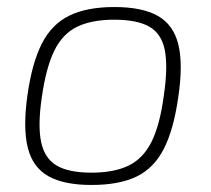

<svg xmlns="http://www.w3.org/2000/svg" viewBox="-20 -514 600 546"><path d="M305 -494Q384 -494 428.5 -469Q473 -444 487 -388Q501 -332 487 -238Q474 -146 446 -91Q418 -36 368.5 -12Q319 12 240 12Q162 12 117.5 -13Q73 -38 59 -94Q45 -150 58 -243Q71 -335 99 -390Q127 -445 177 -469.5Q227 -494 305 -494ZM305 -458Q241 -458 199.5 -438Q158 -418 134.5 -370Q111 -322 99 -238Q87 -157 97 -110Q107 -63 141.5 -43Q176 -23 240 -23Q305 -23 346.5 -43.5Q388 -64 411.5 -112Q435 -160 446 -243Q458 -325 448.5 -372Q439 -419 404 -438.5Q369 -458 305 -458Z"/></svg>

Font: Exo 2 ExtraLight
Style: Italic
Weight: 250
Italic angle: -8°
Designer: Natanael Gama
Foundry: Natanael Gama
Version: Version 2.010